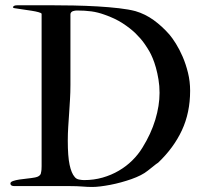

<svg xmlns="http://www.w3.org/2000/svg" viewBox="-20 -725 803 748"><path d="M51.8 -704.6H168.9Q217.3 -704.6 266.4 -703.6Q315.4 -702.6 360.6 -700Q405.8 -697.3 443.8 -692.9Q481.9 -688.5 507.8 -681.6Q545.9 -670.4 578.9 -646.5Q611.8 -622.6 640.1 -590.3Q651.4 -577.1 665.3 -554.9Q679.2 -532.7 691.7 -503.9Q704.1 -475.1 712.4 -441.4Q720.7 -407.7 720.7 -371.6Q720.7 -286.1 688.7 -217.5Q656.7 -148.9 596.2 -91.3Q593.3 -89.8 587.6 -85.4Q582 -81.1 575.7 -75.9Q569.3 -70.8 563.7 -66.4Q558.1 -62 555.7 -60.1Q544.4 -50.8 528.1 -42.5Q511.7 -34.2 492.2 -27.3Q472.7 -20.5 451.4 -14.6Q430.2 -8.8 409.7 -4.9Q389.2 -1 371.1 1.2Q353 3.4 339.8 3.4Q320.8 3.4 300.8 1.7Q280.8 0 254.4 0H36.1Q20.5 0 20.5 -10.3Q20.5 -16.1 30.8 -19.8Q41 -23.4 55.7 -25.6Q70.3 -27.8 86.9 -29.5Q103.5 -31.2 116.7 -33.7Q126.5 -35.6 131.6 -39.3Q136.7 -43 138.7 -47.4Q141.1 -57.6 141.6 -63.7Q142.1 -69.8 142.1 -77.6V-671.4Q140.6 -674.8 129.6 -677.7Q118.7 -680.7 103.3 -683.1Q87.9 -685.5 70.3 -688Q52.7 -690.4 38.1 -692.9Q30.3 -693.8 30.3 -697.8Q30.3 -698.7 35.6 -702.6Q37.6 -703.6 41.3 -704.1Q44.9 -704.6 51.8 -704.6ZM254.4 -668.9V-394.5Q254.4 -364.7 252.7 -337.2Q251 -309.6 249.3 -283.2Q247.6 -256.8 245.8 -230.7Q244.1 -204.6 244.1 -177.2Q244.1 -115.7 251.2 -82.8Q258.3 -49.8 271 -35.6Q276.9 -27.8 287.8 -25.6Q298.8 -23.4 307.6 -23.4Q345.7 -23.4 379.9 -33.2Q414.1 -43 443.1 -60.1Q472.2 -77.1 495.4 -100.1Q518.6 -123 534.7 -149.4Q568.4 -203.6 585 -258.5Q601.6 -313.5 601.6 -363.3Q601.6 -390.6 597.4 -415.5Q593.3 -440.4 587.4 -461.4Q581.5 -482.4 574.7 -498.5Q567.9 -514.6 562.5 -523.9Q555.2 -537.1 542 -555.9Q528.8 -574.7 508.1 -595Q487.3 -615.2 457.5 -634.5Q427.7 -653.8 386.7 -668Q361.3 -677.2 335.9 -680.7Q310.5 -684.1 280.3 -684.1Q277.3 -684.1 272.7 -683.6Q268.1 -683.1 264.2 -681.6Q260.3 -680.2 257.3 -677Q254.4 -673.8 254.4 -668.9Z"/></svg>

Font: IM FELL French Canon SC
Style: Regular
Weight: 400
Designer: Igino Marini
Foundry: Igino Marini
Version: 3.00